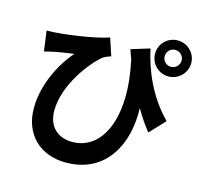

<svg xmlns="http://www.w3.org/2000/svg" viewBox="-121 -934 1198 1139"><g transform="rotate(15 478.0 -365.0)"><path d="M575 -678C581 -659 588 -641 595 -622C671 -276 567 -57 383 -57C301 -57 233 -105 233 -210C233 -369 364 -536 429 -587C443 -596 463 -603 476 -608L441 -714C358 -685 162 -656 66 -656L83 -532C141 -548 201 -557 261 -565C185 -479 112 -336 112 -193C112 -31 220 71 378 71C624 71 728 -137 719 -355C747 -307 775 -266 805 -228L893 -321C769 -447 715 -595 689 -713ZM834 -639C805 -639 782 -662 782 -691C782 -720 805 -743 834 -743C862 -743 886 -720 886 -691C886 -662 862 -639 834 -639ZM834 -801C772 -801 723 -752 723 -691C723 -630 772 -580 834 -580C895 -580 945 -630 945 -691C945 -752 895 -801 834 -801Z"/></g></svg>

Font: Kinto Sans
Style: Bold
Weight: 700
Designer: Authors: Ryoko NISHIZUKA  (kana & ideographs); Paul D. Hunt (Latin, Greek & Cyrillic); Wenlong ZHANG  (bopomofo); Sandol
Foundry: Adobe Systems Incorporated, ookami Inc.
Version: Version 0.001